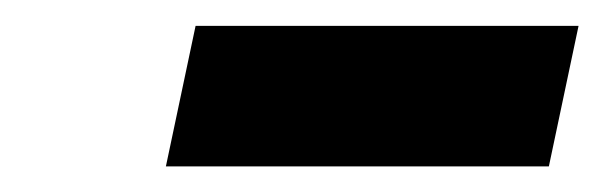

<svg xmlns="http://www.w3.org/2000/svg" viewBox="-20 -737 472 150"><path d="M109.6 -607 132.8 -716.8H432L408.8 -607Z"/></svg>

Font: Geist
Style: Italic
Weight: 400
Italic angle: -12°
Designer: Basement.studio, Andrés Briganti, Mateo Zaragoza
Foundry: Basement.studio, Vercel, Andrés Briganti, Guido Ferreyra, Mateo Zaragoza
Version: Version 1.500